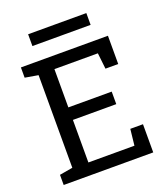

<svg xmlns="http://www.w3.org/2000/svg" viewBox="-156 -982 950 1091"><g transform="rotate(-20 319.0 -437.0)"><path d="M39.6 0V-61.5L119.1 -75.2V-635.3L39.6 -648.9V-710.9H565.9V-540H488.8L478 -636.7H215.3V-405.3H477.5V-329.6H215.3V-72.3H493.7L504.4 -170.4H581.1V0ZM142.6 -802.7V-874H494.6V-802.7Z"/></g></svg>

Font: Roboto Slab
Style: Regular
Weight: 400
Designer: Google
Version: Version 2.000; ttfautohint (v1.8.1.43-b0c9)